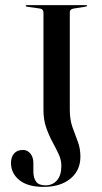

<svg xmlns="http://www.w3.org/2000/svg" viewBox="-20 -720 399 751"><path d="M294.5 -107Q294.5 -53.5 255.5 -21.2Q216.5 11 150 11Q88.5 11 55.8 -15.5Q23 -42 23 -82.5Q23 -105.5 35 -119.5Q47 -133.5 70.5 -133.5Q87.5 -133.5 99 -119.2Q110.5 -105 110.5 -82.5V-49.5Q110.5 -24.5 121 -9.8Q131.5 5 157.5 5Q186 5 203 -14.8Q220 -34.5 220 -71Q220 -94.5 209.5 -117Q199 -139.5 185.2 -164.8Q171.5 -190 160.8 -220.5Q150 -251 150 -290V-669.5Q150 -684.5 137 -686.5L87 -693.5Q80.5 -694.5 80.5 -697Q80.5 -700 85.5 -700H316Q321 -700 321 -697Q321 -695.5 312.5 -693.5L267.5 -686.5Q253 -683.5 253 -672.5V-291Q253 -252.5 263.2 -223.2Q273.5 -194 284 -166.8Q294.5 -139.5 294.5 -107Z"/></svg>

Font: Fraunces144ptRegular
Style: Regular
Weight: 400
Version: Version 1.000;[0bf87f6ff]